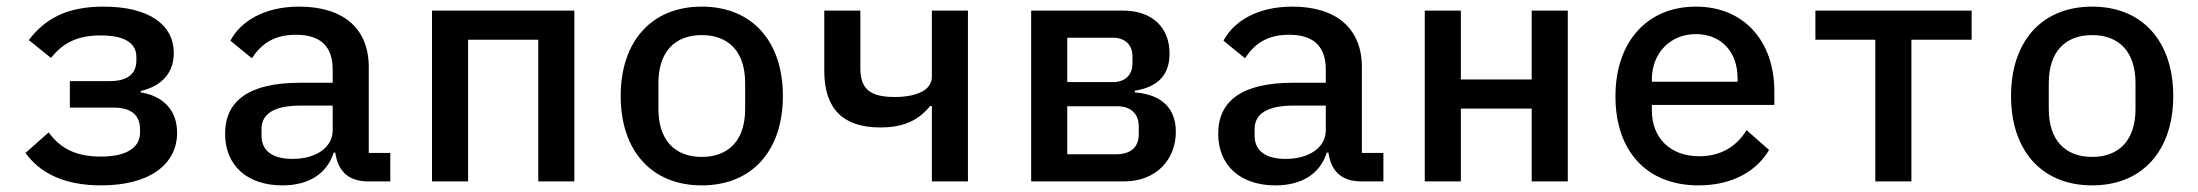

<svg xmlns="http://www.w3.org/2000/svg" viewBox="-20 -548 6640 580"><path d="M286 12C431 12 515 -51 515 -147C515 -215 473 -258 405 -269V-273C468 -288 505 -327 505 -388C505 -472 432 -528 293 -528C181 -528 116 -491 67 -427L134 -373C169 -417 212 -441 284 -441C361 -441 392 -415 392 -376V-366C392 -326 367 -303 311 -303H191V-223H322C377 -223 403 -200 403 -157V-147C403 -104 365 -75 285 -75C209 -75 162 -100 127 -148L57 -86C101 -25 174 12 286 12Z M1159 0V-86H1094V-345C1094 -464 1015 -528 884 -528C775 -528 705 -481 676 -425L741 -372C769 -415 807 -443 874 -443C948 -443 985 -408 985 -338V-298H886C733 -298 660 -244 660 -144C660 -47 728 12 833 12C914 12 968 -24 988 -87H993C1000 -35 1029 0 1092 0ZM864 -68C805 -68 770 -91 770 -138V-158C770 -205 809 -229 888 -229H985V-154C985 -103 935 -68 864 -68Z M1285 0H1394V-428H1606V0H1715V-516H1285Z M2100 12C2252 12 2345 -93 2345 -258C2345 -423 2252 -528 2100 -528C1948 -528 1855 -423 1855 -258C1855 -93 1948 12 2100 12ZM2100 -74C2020 -74 1969 -123 1969 -219V-297C1969 -393 2020 -442 2100 -442C2180 -442 2231 -393 2231 -297V-219C2231 -123 2180 -74 2100 -74Z M2795 0H2904V-516H2795V-316C2795 -276 2750 -255 2682 -255C2607 -255 2579 -281 2579 -341V-516H2470V-334C2470 -220 2526 -163 2639 -163C2711 -163 2755 -185 2790 -228H2795Z M3095 0H3375C3475 0 3532 -68 3532 -150C3532 -218 3493 -262 3408 -269V-274C3478 -285 3513 -322 3513 -386C3513 -465 3461 -516 3372 -516H3095ZM3204 -82V-227H3356C3395 -227 3420 -205 3420 -166V-142C3420 -103 3395 -82 3352 -82ZM3204 -300V-434H3342C3378 -434 3401 -413 3401 -378V-356C3401 -321 3378 -300 3342 -300Z M4159 0V-86H4094V-345C4094 -464 4015 -528 3884 -528C3775 -528 3705 -481 3676 -425L3741 -372C3769 -415 3807 -443 3874 -443C3948 -443 3985 -408 3985 -338V-298H3886C3733 -298 3660 -244 3660 -144C3660 -47 3728 12 3833 12C3914 12 3968 -24 3988 -87H3993C4000 -35 4029 0 4092 0ZM3864 -68C3805 -68 3770 -91 3770 -138V-158C3770 -205 3809 -229 3888 -229H3985V-154C3985 -103 3935 -68 3864 -68Z M4284 0H4393V-220H4607V0H4716V-516H4607V-308H4393V-516H4284Z M5111 12C5218 12 5289 -35 5324 -95L5256 -155C5227 -107 5180 -76 5113 -76C5024 -76 4970 -133 4970 -214V-231H5340V-272C5340 -424 5248 -528 5103 -528C4956 -528 4860 -422 4860 -257C4860 -93 4953 12 5111 12ZM5103 -445C5179 -445 5229 -392 5229 -311V-301H4970V-308C4970 -388 5026 -445 5103 -445Z M5645 0H5754V-428H5936V-516H5464V-428H5645Z M6300 12C6452 12 6545 -93 6545 -258C6545 -423 6452 -528 6300 -528C6148 -528 6055 -423 6055 -258C6055 -93 6148 12 6300 12ZM6300 -74C6220 -74 6169 -123 6169 -219V-297C6169 -393 6220 -442 6300 -442C6380 -442 6431 -393 6431 -297V-219C6431 -123 6380 -74 6300 -74Z"/></svg>

Font: IBM Mono Medium
Style: Regular
Weight: 500
Monospace: yes
Designer: Mike Abbink, Paul van der Laan, Pieter van Rosmalen
Foundry: Bold Monday
Version: Version 2.3